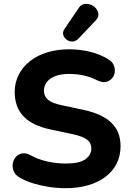

<svg xmlns="http://www.w3.org/2000/svg" viewBox="-20 -974 681 1005"><path d="M323 11Q281 11 237.5 4.5Q194 -2 154.5 -14Q115 -26 84 -44Q62 -56 53 -75.5Q44 -95 46.5 -115Q49 -135 61.5 -150.5Q74 -166 93.5 -170.5Q113 -175 137 -163Q178 -140 226.5 -129Q275 -118 323 -118Q396 -118 427 -140.5Q458 -163 458 -197Q458 -226 436 -243Q414 -260 359 -272L246 -296Q150 -316 103.5 -364.5Q57 -413 57 -492Q57 -542 78 -583Q99 -624 137 -654Q175 -684 227.5 -700Q280 -716 343 -716Q399 -716 453 -702.5Q507 -689 548 -663Q568 -651 575.5 -632.5Q583 -614 580.5 -595.5Q578 -577 565.5 -563Q553 -549 534 -545Q515 -541 488 -554Q455 -571 418 -579Q381 -587 342 -587Q300 -587 270.5 -576Q241 -565 225.5 -545Q210 -525 210 -499Q210 -470 231 -452Q252 -434 304 -423L417 -399Q515 -378 563 -331.5Q611 -285 611 -209Q611 -159 591 -118.5Q571 -78 533 -49Q495 -20 442 -4.5Q389 11 323 11ZM391 -772Q376 -757 359 -756.5Q342 -756 328.5 -766.5Q315 -777 311 -792Q307 -807 318 -823L390 -929Q402 -949 419.5 -952.5Q437 -956 454.5 -949.5Q472 -943 483 -929.5Q494 -916 495 -899.5Q496 -883 481 -867Z"/></svg>

Font: Nunito ExtraLight ExtraBold
Style: Regular
Weight: 800
Version: Version 3.602